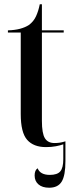

<svg xmlns="http://www.w3.org/2000/svg" viewBox="-20 -678 343 898"><path d="M195 10Q137 10 107 -24Q77 -58 77 -145V-526H17V-536Q50 -537 74 -543.5Q98 -550 115 -561Q137 -577 148.5 -602Q160 -627 166 -658H176V-536H278V-526H176V-113Q176 -54 190 -31.5Q204 -9 235 -9Q246 -9 258 -10.5Q270 -12 286 -17V76Q286 143 268.5 171.5Q251 200 210 200Q178 200 160 184.5Q142 169 142 143Q142 118 156 109Q168 140 213 140Q248 140 262 123.5Q276 107 276 66V-3Q262 2 241.5 6Q221 10 195 10Z"/></svg>

Font: Noto Serif Display ExtraCondensed Medium
Style: Regular
Weight: 500
Width: 2
Designer: Monotype Design Team
Foundry: Monotype Imaging Inc.
Version: Version 2.009